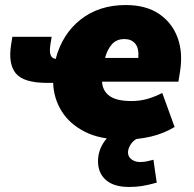

<svg xmlns="http://www.w3.org/2000/svg" viewBox="-20 -542 769 762"><path d="M471 12Q378 12 317 -19Q256 -50 224.5 -101Q193 -152 191 -213H168Q74 -213 43 -250.5Q12 -288 24 -364L29 -396H185L180 -365Q176 -338 180.5 -324.5Q185 -311 201 -308Q227 -407 300 -464.5Q373 -522 479 -522Q559 -522 611 -487Q663 -452 685 -392Q707 -332 694 -255L688 -218H385Q387 -181 415 -161Q443 -141 502 -141Q533 -141 561.5 -148.5Q590 -156 624 -173L673 -38Q630 -12 579 0Q528 12 471 12ZM474 -387Q442 -387 423.5 -365.5Q405 -344 397 -312H529Q532 -351 516.5 -369Q501 -387 474 -387ZM492 200Q432 200 400.5 172.5Q369 145 369 98Q369 47 404.5 6.5Q440 -34 493 -52L542 0Q512 11 500 29Q488 47 488 63Q488 80 502 90.5Q516 101 535 101Q550 101 562 98.5Q574 96 589 92L602 183Q565 193 542 196.5Q519 200 492 200Z"/></svg>

Font: Mulish ExtraBlack
Style: Italic
Weight: 1000
Italic angle: -9°
Designer: Vernon Adams
Foundry: Vernon Adams
Version: Version 3.603; ttfautohint (v1.8.3)